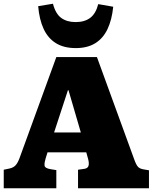

<svg xmlns="http://www.w3.org/2000/svg" viewBox="-20 -1006 816 1026"><path d="M0 0V-99L33 -106Q53 -111 64 -123.5Q75 -136 84 -160L281 -701H498L697 -155Q708 -124 718 -114Q728 -104 747 -101L776 -96V0H397V-99L432 -104Q449 -107 453 -120Q457 -133 451 -156L441 -192H234L224 -160Q217 -138 218 -122.5Q219 -107 250 -102L281 -97V0ZM269 -298H412L346 -524H343ZM385 -749Q321 -749 278.5 -775.5Q236 -802 213 -852Q190 -902 184 -973L263 -986Q277 -932 307.5 -910Q338 -888 384 -888Q432 -888 462 -910.5Q492 -933 505 -984L585 -970Q578 -900 554.5 -850.5Q531 -801 489 -775Q447 -749 385 -749Z"/></svg>

Font: Literata Black
Style: Regular
Weight: 900
Designer: Latin by Veronika Burian and Jose Scaglione. Greek by Irene Vlachou. Cyrillic by Vera Evstafieva.
Foundry: TypeTogether
Version: Version 3.103;gftools[0.9.29]